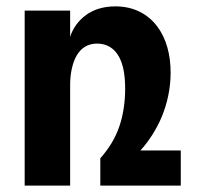

<svg xmlns="http://www.w3.org/2000/svg" viewBox="-20 -580 642 600"><path d="M57.1 0H199.2V-314.9C199.2 -348.6 205.6 -381.8 219.2 -405.8C232.9 -429.7 253.9 -443.8 283.7 -443.8C314.9 -443.8 337.9 -428.2 352.1 -402.3C365.7 -377 371.1 -343.3 371.1 -303.2C371.1 -261.7 365.2 -220.7 353 -185.1C340.8 -149.4 321.3 -116.7 293.5 -85.4V0H544.9V-109.9H418.9C445.3 -138.7 469.2 -176.3 485.4 -214.8C502.4 -255.9 513.2 -303.2 513.2 -353C513.2 -408.7 500 -459.5 471.2 -497.6C442.4 -535.6 398.9 -560.1 340.3 -560.1C303.2 -560.1 272.5 -550.3 249 -533.2C226.1 -516.6 207.5 -492.2 199.2 -464.8V-546.9H57.1Z"/></svg>

Font: Hack
Style: Bold
Weight: 700
Monospace: yes
Designer: Christopher Simpkins
Foundry: Christopher Simpkins
Version: Version 2.010